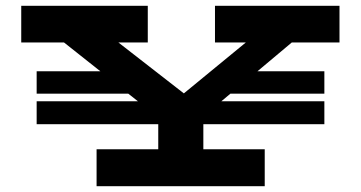

<svg xmlns="http://www.w3.org/2000/svg" viewBox="-20 -640 1240 660"><path d="M983 -494 865 -395H1095V-318H772L741 -292H1095V-213H679V-127H890V0H312V-127H524V-213H106V-292H454L421 -318H106V-395H325L200 -494H53V-620H488V-494H387L612 -319L825 -494H719V-620H1147V-494Z"/></svg>

Font: BioRhyme Expanded ExtraBold
Style: Regular
Weight: 800
Width: 7
Designer: Aoife Mooney
Foundry: Aoife Mooney Type
Version: Version 1.000